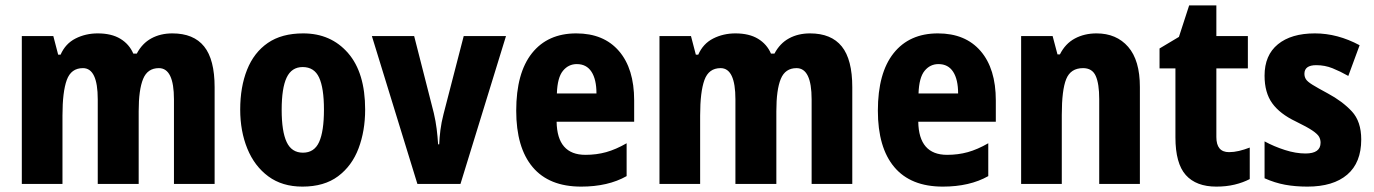

<svg xmlns="http://www.w3.org/2000/svg" viewBox="-20 -683 5103 713"><path d="M620 -559Q699 -559 738 -510.5Q777 -462 777 -359V0H626V-314Q626 -430 570 -430Q528 -430 511.5 -390Q495 -350 495 -270V0H343V-314Q343 -430 288 -430Q244 -430 228 -386Q212 -342 212 -254V0H61V-549H178L196 -480H205Q223 -521 260.5 -540Q298 -559 343 -559Q394 -559 427 -539Q460 -519 475 -484H488Q508 -522 542 -540.5Q576 -559 620 -559Z M1336 -276Q1336 -197 1311.5 -132Q1287 -67 1235.5 -28.5Q1184 10 1103 10Q1028 10 976.5 -28Q925 -66 898.5 -131Q872 -196 872 -276Q872 -360 897.5 -424Q923 -488 974.5 -523.5Q1026 -559 1106 -559Q1209 -559 1272.5 -486Q1336 -413 1336 -276ZM1026 -275Q1026 -195 1044.5 -155.5Q1063 -116 1105 -116Q1147 -116 1165 -155.5Q1183 -195 1183 -276Q1183 -356 1165 -395Q1147 -434 1104 -434Q1063 -434 1044.5 -395Q1026 -356 1026 -275Z M1530 0 1361 -549H1518L1591 -263Q1598 -233 1601.5 -205Q1605 -177 1607 -147H1611Q1612 -172 1615.5 -200Q1619 -228 1627 -259L1702 -549H1859L1690 0Z M2120 -559Q2222 -559 2278.5 -493.5Q2335 -428 2335 -310V-231H2047Q2049 -108 2154 -108Q2195 -108 2231 -118Q2267 -128 2307 -151V-29Q2238 10 2138 10Q2019 10 1958 -62.5Q1897 -135 1897 -272Q1897 -412 1955.5 -485.5Q2014 -559 2120 -559ZM2122 -445Q2091 -445 2070.5 -420Q2050 -395 2048 -336H2195Q2195 -388 2176.5 -416.5Q2158 -445 2122 -445Z M2988 -559Q3067 -559 3106 -510.5Q3145 -462 3145 -359V0H2994V-314Q2994 -430 2938 -430Q2896 -430 2879.5 -390Q2863 -350 2863 -270V0H2711V-314Q2711 -430 2656 -430Q2612 -430 2596 -386Q2580 -342 2580 -254V0H2429V-549H2546L2564 -480H2573Q2591 -521 2628.5 -540Q2666 -559 2711 -559Q2762 -559 2795 -539Q2828 -519 2843 -484H2856Q2876 -522 2910 -540.5Q2944 -559 2988 -559Z M3463 -559Q3565 -559 3621.5 -493.5Q3678 -428 3678 -310V-231H3390Q3392 -108 3497 -108Q3538 -108 3574 -118Q3610 -128 3650 -151V-29Q3581 10 3481 10Q3362 10 3301 -62.5Q3240 -135 3240 -272Q3240 -412 3298.5 -485.5Q3357 -559 3463 -559ZM3465 -445Q3434 -445 3413.5 -420Q3393 -395 3391 -336H3538Q3538 -388 3519.5 -416.5Q3501 -445 3465 -445Z M4052 -559Q4126 -559 4169.5 -509Q4213 -459 4213 -360V0H4062V-315Q4062 -372 4049 -401Q4036 -430 4002 -430Q3956 -430 3939.5 -389.5Q3923 -349 3923 -256V0H3772V-549H3889L3907 -481H3916Q3936 -521 3971.5 -540Q4007 -559 4052 -559Z M4544 -118Q4562 -118 4581 -122.5Q4600 -127 4621 -135V-18Q4596 -5 4565 2.5Q4534 10 4497 10Q4422 10 4383.5 -33Q4345 -76 4345 -173V-429H4286V-503L4358 -546L4396 -663H4497V-549H4614V-429H4497V-174Q4497 -118 4544 -118Z M5035 -165Q5035 -79 4983 -34.5Q4931 10 4835 10Q4790 10 4752 3Q4714 -4 4676 -21V-158Q4711 -139 4751.5 -126Q4792 -113 4828 -113Q4884 -113 4884 -153Q4884 -165 4878.5 -175Q4873 -185 4854 -198Q4835 -211 4792 -232Q4733 -260 4704.5 -299.5Q4676 -339 4676 -402Q4676 -478 4725.5 -518.5Q4775 -559 4863 -559Q4947 -559 5029 -515L4987 -401Q4957 -418 4928.5 -429.5Q4900 -441 4868 -441Q4824 -441 4824 -409Q4824 -398 4829.5 -389Q4835 -380 4853.5 -368.5Q4872 -357 4911 -336Q4965 -307 5000 -269.5Q5035 -232 5035 -165Z"/></svg>

Font: Noto Sans Tamil Condensed ExtraBold
Style: Regular
Weight: 800
Width: 3
Designer: Jelle Bosma - Monotype Design Team
Foundry: Monotype Imaging Inc.
Version: Version 2.004; ttfautohint (v1.8.4.7-5d5b)